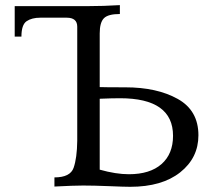

<svg xmlns="http://www.w3.org/2000/svg" viewBox="-20 -717 834 739"><path d="M476.1 -46.4Q557.1 -46.4 601.6 -85.4Q646 -124.5 646 -194.3Q646 -338.9 441.9 -338.9Q411.1 -338.9 363.8 -336.9V-64Q426.3 -46.4 476.1 -46.4ZM481 2Q459 2 399.7 -0.5Q340.3 -2.9 299.8 -2.9Q264.6 -2.9 189.5 1V-34.2Q250.5 -34.2 263.4 -71.3Q276.4 -108.4 277.3 -174.8V-614.3Q277.3 -648.9 236.8 -648.9H135.3Q102.1 -648.9 82.3 -635.3Q62.5 -621.6 62.5 -576.2H36.6V-693.4H317.4Q378.4 -693.4 441.4 -697.3V-663.1Q396 -663.1 379.9 -646.7Q363.8 -630.4 363.8 -588.4V-381.8Q385.7 -380.9 462.4 -380.9Q584 -380.9 663.8 -336.4Q743.7 -292 743.7 -196.3Q743.7 -109.4 673.6 -53.7Q603.5 2 481 2Z"/></svg>

Font: Almanac
Style: Regular
Weight: 400
Designer: Eden's Almanac
Version: Version 3.501;March 28, 2021;FontCreator 13.0.0.2683 64-bit